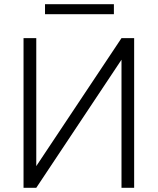

<svg xmlns="http://www.w3.org/2000/svg" viewBox="-20 -892 750 912"><path d="M557.1 -710.9H617.2V0H557.1V-608.4L152.3 0H91.8V-710.9H152.3V-103ZM521 -824.7H193.8V-872.1H521Z"/></svg>

Font: RobotoInd Light
Style: Regular
Weight: 300
Designer: Google
Version: Version 2.001151; 2014